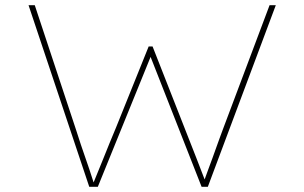

<svg xmlns="http://www.w3.org/2000/svg" viewBox="-20 -720 1173 740"><path d="M324 0 90 -700H114L273 -220Q284 -186 292 -161.5Q300 -137 308 -115Q316 -93 324 -68.5Q332 -44 343 -10H338Q362 -68 376.5 -104.5Q391 -141 402.5 -169Q414 -197 427 -228L553 -541H568L738 -108Q747 -85 754 -66.5Q761 -48 766.5 -34Q772 -20 776 -10H762Q773 -41 782.5 -66.5Q792 -92 799.5 -112.5Q807 -133 813.5 -151.5Q820 -170 826.5 -187.5Q833 -205 840 -224L1019 -700H1043L781 0H757L554 -517H567L357 0Z"/></svg>

Font: Lexend Zetta Thin
Style: Regular
Weight: 250
Version: Version 1.007